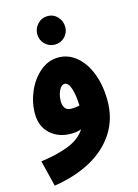

<svg xmlns="http://www.w3.org/2000/svg" viewBox="-133 -741 747 1042"><g transform="rotate(-15 241.0 -219.5)"><path d="M437 -141Q437 -40 387 37.5Q337 115 248 163.5Q159 212 41 230L5 84Q100 71 163.5 45.5Q227 20 258 -28Q233 -19 200 -19Q130 -19 84 -61Q38 -103 38 -175Q38 -239 64.5 -299.5Q91 -360 137 -398.5Q183 -437 239 -437Q295 -437 340.5 -399Q386 -361 411.5 -293.5Q437 -226 437 -141ZM237 -150Q263 -150 283 -155Q281 -215 268.5 -252.5Q256 -290 235 -290Q217 -290 204 -263.5Q191 -237 191 -205Q191 -150 237 -150ZM162 -587Q162 -621 185 -645Q208 -669 241 -669Q274 -669 296.5 -645Q319 -621 319 -587Q319 -555 296.5 -532Q274 -509 241 -509Q208 -509 185 -532Q162 -555 162 -587Z"/></g></svg>

Font: Noto Sans Arabic CondBlack
Style: Regular
Weight: 900
Width: 3
Designer: Nadine Chahine
Foundry: Monotype Imaging Inc.
Version: Version 1.001